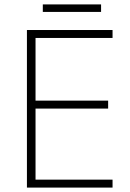

<svg xmlns="http://www.w3.org/2000/svg" viewBox="-20 -850 591 870"><path d="M490 0H102V-714H490V-678H141V-394H470V-358H141V-36H490ZM438 -830V-796H174V-830Z"/></svg>

Font: Noto Sans Khmer UI ExtraLight
Style: Regular
Weight: 200
Designer: Danh Hong and the Monotype Design Team
Foundry: Monotype Imaging Inc.
Version: Version 2.002; ttfautohint (v1.8.4.7-5d5b)